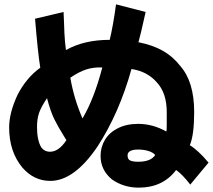

<svg xmlns="http://www.w3.org/2000/svg" viewBox="-20 -733 978 882"><path d="M854 115Q818 68 789 48Q728 129 617 129Q548 129 494 91Q442 48 442 -17Q442 -57 462 -90.5Q482 -124 521.5 -144Q561 -164 615 -164Q681 -164 744 -129Q746 -131 746 -163V-218Q746 -305 701 -354Q657 -405 584 -416Q528 -214 428 -60Q321 98 211 98Q136 98 83 37Q22 -36 22 -148Q22 -214 60 -296Q100 -375 165 -422Q154 -489 141 -647L272 -678L274 -631Q274 -621 276 -579.5Q278 -538 283 -503Q366 -550 484 -550Q500 -616 513 -713L649 -678Q645 -658 629 -590Q624 -573 616 -539Q682 -526 728.5 -499.5Q775 -473 808 -430Q872 -358 872 -218Q872 -113 852 -66Q891 -42 938 14ZM450 -423Q412 -425 378 -414.5Q344 -404 303 -376Q320 -278 359 -189Q412 -278 450 -423ZM150 -149Q150 -90 169 -57Q184 -36 210 -36Q250 -36 285 -89Q277 -101 274 -107Q247 -150 229.5 -185.5Q212 -221 196 -282Q169 -242 159.5 -214.5Q150 -187 150 -149ZM615 -46Q566 -46 566 -19Q566 -1 578.5 4.5Q591 10 615 10Q673 10 693 -21Q683 -33 661.5 -39.5Q640 -46 615 -46Z"/></svg>

Font: BM Euljiro oraeorae
Style: Regular
Weight: 400
Designer: Bongjin Kim; Bomjun Kim; Myungsoo Han; Hyesun Chae; Mikyoung Jeong; Wujin Sim; Minjae Kang; Suwha Jang;
Foundry: Sandoll Inc.
Version: Version 1.000;hotconv 1.0.109;makeexe 2.5.65596